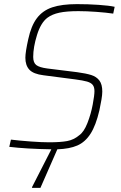

<svg xmlns="http://www.w3.org/2000/svg" viewBox="-20 -716 585 931"><path d="M141 -440Q141 -412 156 -400.5Q171 -389 209 -384L354 -366Q398 -360 423 -352Q448 -344 462 -325.5Q476 -307 476 -272Q476 -257 472 -233Q468 -209 462 -181Q445 -108 419 -67.5Q393 -27 355 -10.5Q317 6 258 8L176 195H135L136 190L229 8Q108 6 25 -4L33 -39Q74 -34 128 -30Q182 -26 218 -26Q273 -26 305.5 -32Q338 -38 364 -60Q387 -76 404 -119.5Q421 -163 429.5 -208.5Q438 -254 438 -274Q438 -294 429.5 -304.5Q421 -315 402 -320.5Q383 -326 345 -331L191 -351Q142 -357 122.5 -378Q103 -399 103 -436Q103 -463 117 -526Q131 -591 159 -628Q187 -665 233.5 -680.5Q280 -696 353 -696Q407 -696 458 -692.5Q509 -689 536 -683L529 -650Q495 -655 447.5 -658.5Q400 -662 360 -662Q303 -662 268 -654.5Q233 -647 210 -630Q178 -606 159.5 -546.5Q141 -487 141 -440Z"/></svg>

Font: Saira Semi Condensed Thin
Style: Italic
Weight: 100
Width: 4
Italic angle: -12°
Designer: Hector Gatti with collaboration of the Omnibus-Type team
Foundry: Omnibus-Type
Version: Version 1.001; ttfautohint (v1.8)